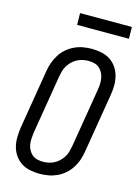

<svg xmlns="http://www.w3.org/2000/svg" viewBox="-136 -992 772 1074"><g transform="rotate(15 250.0 -455.5)"><path d="M203 8Q175 8 147.5 2.5Q120 -3 97.5 -17.5Q75 -32 59.5 -54Q44 -76 37 -102.5Q30 -129 30.5 -157.5Q31 -186 35 -214L92 -559Q96 -584 105 -608.5Q114 -633 128 -655Q142 -677 162.5 -694.5Q183 -712 206.5 -723Q230 -734 255.5 -738.5Q281 -743 306 -743Q334 -743 361.5 -737.5Q389 -732 411.5 -717.5Q434 -703 449.5 -681Q465 -659 472 -632.5Q479 -606 479 -577.5Q479 -549 474 -521L417 -176Q413 -151 404.5 -126.5Q396 -102 381.5 -80Q367 -58 347 -40.5Q327 -23 303 -12Q279 -1 253.5 3.5Q228 8 203 8ZM204 -62Q221 -62 237 -65.5Q253 -69 268.5 -77Q284 -85 297 -97.5Q310 -110 319 -124.5Q328 -139 332.5 -155Q337 -171 340 -187L397 -532Q400 -549 400.5 -566.5Q401 -584 398 -600Q395 -616 387 -630.5Q379 -645 367 -655Q355 -665 338.5 -669Q322 -673 305 -673Q288 -673 272 -669.5Q256 -666 240.5 -658Q225 -650 212 -637.5Q199 -625 190 -610.5Q181 -596 176.5 -580Q172 -564 169 -548L112 -203Q110 -186 109 -168.5Q108 -151 111 -135Q114 -119 122 -104.5Q130 -90 142 -80Q154 -70 170.5 -66Q187 -62 204 -62ZM191 -851 190 -919H490L491 -851Z"/></g></svg>

Font: Iosevka SS18
Style: Italic
Weight: 400
Italic angle: -9°
Monospace: yes
Designer: Belleve Invis
Foundry: Belleve Invis
Version: Version 25.1.1; ttfautohint (v1.8.4)